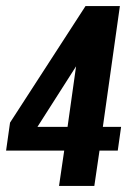

<svg xmlns="http://www.w3.org/2000/svg" viewBox="-30 -611 437 631"><path d="M164 0 181 -116H-10L3 -208L251 -591H364L308 -194H368L357 -116H297L280 0ZM93 -194H192L220 -393Z"/></svg>

Font: Alumni Sans Thin
Style: Bold Italic
Weight: 700
Italic angle: -8°
Version: Version 1.016